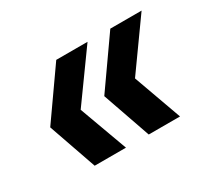

<svg xmlns="http://www.w3.org/2000/svg" viewBox="-82 -598 659 606"><g transform="rotate(-30 248.0 -295.0)"><path d="M308 -120 247 -295 370 -470H484L359 -295L422 -120ZM111 -120 50 -295 173 -470H287L161 -295L225 -120Z"/></g></svg>

Font: DM Sans 18pt SemiBold
Style: Italic
Weight: 600
Italic angle: -10°
Designer: Colophon Foundry, Jonny Pinhorn
Foundry: Colophon Foundry
Version: Version 4.004;gftools[0.9.30]